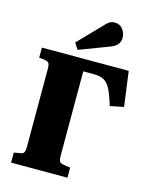

<svg xmlns="http://www.w3.org/2000/svg" viewBox="-139 -1056 904 1145"><g transform="rotate(15 313.0 -483.5)"><path d="M43 0V-62L79 -68Q98 -70 104 -80Q110 -90 110 -120V-596Q110 -622 103.5 -631.5Q97 -641 76 -644L43 -648V-710H579L608 -495L524 -478Q505 -543 487 -577.5Q469 -612 445 -624.5Q421 -637 385 -637H318V-116Q318 -89 324.5 -80Q331 -71 353 -68L391 -62V0ZM252 -752 227 -791 372 -941Q387 -957 399.5 -962Q412 -967 424 -967Q457 -967 475 -943Q493 -919 493 -890Q493 -868 480 -850.5Q467 -833 434 -821Z"/></g></svg>

Font: Literata 36pt ExtraBold
Style: Regular
Weight: 800
Designer: Latin by Veronika Burian and Jose Scaglione. Greek by Irene Vlachou. Cyrillic by Vera Evstafieva.
Foundry: TypeTogether
Version: Version 3.002